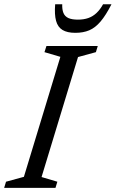

<svg xmlns="http://www.w3.org/2000/svg" viewBox="-38 -904 556 924"><path d="M252.5 -630.5 176 -653 185.5 -682.5H432.5L423.5 -653L337.5 -629.5L162 -52L238 -29.5L229 0H-18L-9 -29.5L77 -53ZM337 -809.5Q365 -809.5 387 -817.2Q409 -825 426.5 -841.5Q444 -858 458 -883.5H498.5Q471.5 -830.5 446 -800.5Q420.5 -770.5 391.5 -758.2Q362.5 -746 324.5 -746Q285.5 -746 262.8 -759.8Q240 -773.5 231.8 -803.8Q223.5 -834 227.5 -883.5H261.5Q260.5 -858.5 267.2 -841.8Q274 -825 291 -817.2Q308 -809.5 337 -809.5Z"/></svg>

Font: Newsreader
Style: Italic
Weight: 400
Italic angle: -17°
Designer: Hugues Gentile
Foundry: Production Type
Version: Version 1.003